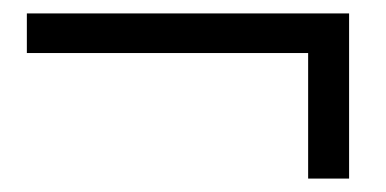

<svg xmlns="http://www.w3.org/2000/svg" viewBox="-20 -432 575 286"><path d="M500 -166H439V-353H20V-412H500Z"/></svg>

Font: Hind Kochi Light
Style: Regular
Weight: 300
Designer: Dhruvi Tolia
Foundry: Indian Type Foundry
Version: Version 0.702;PS 1.0;hotconv 1.0.81;makeotf.lib2.5.63406